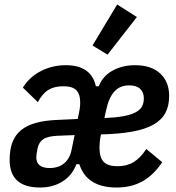

<svg xmlns="http://www.w3.org/2000/svg" viewBox="-20 -825 784 857"><path d="M202 -75Q240 -75 265.5 -95.5Q291 -116 299 -154L313 -222L237 -219Q193 -217 173.5 -204Q154 -191 148 -164Q142 -135 142 -123Q142 -75 202 -75ZM557 -444Q515 -444 490 -416Q465 -388 453 -330L446 -298Q495 -300 528.5 -306Q562 -312 583 -322.5Q604 -333 613 -348.5Q622 -364 622 -386Q622 -413 605.5 -428.5Q589 -444 557 -444ZM159 12Q23 12 23 -111Q23 -157 35.5 -190Q48 -223 74.5 -244.5Q101 -266 142 -277Q183 -288 241 -290L327 -294L335 -334Q338 -352 338 -367Q338 -405 320.5 -422.5Q303 -440 263 -440Q222 -440 195.5 -423.5Q169 -407 149 -369L82 -434Q112 -482 163 -508Q214 -534 274 -534Q387 -534 408 -440H421Q438 -485 482 -509.5Q526 -534 583 -534Q655 -534 695 -497Q735 -460 735 -397Q735 -352 718 -320.5Q701 -289 664.5 -268.5Q628 -248 570 -237.5Q512 -227 431 -225Q427 -209 425.5 -193.5Q424 -178 424 -167Q424 -122 443 -102.5Q462 -83 505 -83Q546 -83 576.5 -101.5Q607 -120 633 -160L704 -101Q666 -44 616.5 -16Q567 12 500 12Q368 12 334 -92H321Q302 -42 259 -15Q216 12 159 12ZM460 -581 393 -622 503 -805 591 -749Z"/></svg>

Font: IBM Plex Sans Cond SmBld
Style: Italic
Weight: 600
Width: 3
Italic angle: -11°
Designer: Mike Abbink, Paul van der Laan, Pieter van Rosmalen
Foundry: Bold Monday
Version: Version 1.3